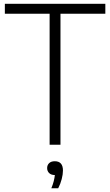

<svg xmlns="http://www.w3.org/2000/svg" viewBox="-20 -760 578 1008"><path d="M240.5 0V-688H5.5V-740H533V-688H297.5V0ZM249.5 228.5Q258 207.5 262.2 190.8Q266.5 174 268 159Q249 159 238.2 148.8Q227.5 138.5 227.5 122.5Q227.5 106.5 238 96.5Q248.5 86.5 267.5 86.5Q310.5 86.5 310.5 135.5Q310.5 155 304 180.2Q297.5 205.5 285.5 228.5Z"/></svg>

Font: Encode Sans Semi Condensed Light
Style: Regular
Weight: 300
Width: 4
Designer: Multiple Designers
Foundry: Impallari Type
Version: Version 3.000; ttfautohint (v1.8.3) -l 8 -r 50 -G 200 -x 14 